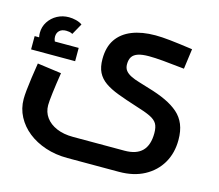

<svg xmlns="http://www.w3.org/2000/svg" viewBox="-105 -637 1161 1019"><g transform="rotate(15 475.0 -127.0)"><path d="M345 248Q280 248 224.5 229.5Q169 211 128 178.5Q87 146 63.5 101.5Q40 57 40 5Q40 -14 43 -44Q46 -74 51.5 -113Q57 -152 64 -196L196 -178Q186 -115 180 -66Q174 -17 174 3Q174 41 195 70Q216 99 254.5 115.5Q293 132 345 132H628Q693 132 725 99.5Q757 67 757 1Q757 -32 746 -50.5Q735 -69 707 -82.5Q679 -96 626 -112Q566 -131 521 -148Q476 -165 447 -185.5Q418 -206 403.5 -235Q389 -264 389 -308Q389 -374 418 -416.5Q447 -459 501 -480.5Q555 -502 629 -502Q663 -502 710 -497Q757 -492 835 -481L820 -370Q748 -378 702 -382Q656 -386 624 -386Q587 -386 564.5 -378.5Q542 -371 532 -355.5Q522 -340 522 -315Q522 -294 532.5 -280.5Q543 -267 563 -257Q583 -247 609 -239.5Q635 -232 666 -222Q721 -206 762.5 -186.5Q804 -167 832.5 -142Q861 -117 875.5 -81.5Q890 -46 890 3Q890 75 858 130Q826 185 767.5 216.5Q709 248 628 248ZM71 -267Q52 -290 42 -311Q32 -332 32 -356Q32 -390 50 -417.5Q68 -445 97 -460.5Q126 -476 161 -476Q180 -476 200 -471Q220 -466 234 -456L200 -395Q191 -400 182.5 -401.5Q174 -403 165 -403Q141 -403 128 -390.5Q115 -378 115 -357Q115 -345 120 -334Q125 -323 135 -310ZM10 -259V-332H252V-259Z"/></g></svg>

Font: Cairo Play
Style: Bold
Weight: 700
Version: Version 3.119